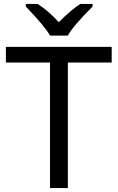

<svg xmlns="http://www.w3.org/2000/svg" viewBox="-20 -951 596 971"><path d="M323.2 0H232.9V-634.8H9.8V-713.9H544.9V-634.8H323.2ZM110.4 -931.2H170.4Q226.1 -895 277.3 -838.9Q338.9 -900.4 386.2 -931.2H448.2V-918Q348.1 -817.9 323.2 -771H233.4Q204.1 -820.8 110.4 -918Z"/></svg>

Font: Noto Sans Southeast Asian
Style: Regular
Weight: 400
Designer: Monotype Design Team
Foundry: Monotype Imaging Inc.
Version: Version 1.06 uh; ttfautohint (v1.4.1)